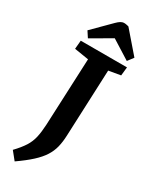

<svg xmlns="http://www.w3.org/2000/svg" viewBox="-294 -1011 1035 1306"><g transform="rotate(30 223.0 -358.0)"><path d="M169 -615 57 -633 63 -700H426L419 -633L326 -617L304 -93Q302 -43 292 -2.5Q282 38 258.5 75Q235 112 192.5 151Q150 190 84 236L34 174Q77 129 100.5 92Q124 55 133.5 13Q143 -29 146 -87ZM437 -782 403 -737 255 -830 97 -738 67 -784 204 -921Q219 -936 232 -944Q245 -952 260 -952Q269 -952 278 -950Q287 -948 295 -946Z"/></g></svg>

Font: Literata 7pt
Style: Bold Italic
Weight: 700
Italic angle: -2°
Designer: Latin by Veronika Burian and Jose Scaglione. Greek by Irene Vlachou. Cyrillic by Vera Evstafieva
Foundry: TypeTogether
Version: Version 3.002